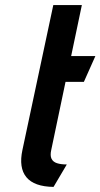

<svg xmlns="http://www.w3.org/2000/svg" viewBox="-20 -720 394 753"><path d="M181 -132 237 -399H309L354 -500H259L301 -700H189L68 -132Q53 -62 83.5 -25Q114 12 190 13L242 -75Q219 -75 203.5 -80Q188 -85 182 -97.5Q176 -110 181 -132Z"/></svg>

Font: Advent Pro
Style: Bold Italic
Weight: 700
Italic angle: -12°
Designer: VivaRado, Andreas Kalpakidis
Foundry: VivaRado, Andreas Kalpakidis
Version: Version 3.000